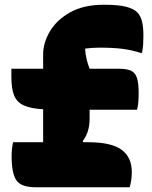

<svg xmlns="http://www.w3.org/2000/svg" viewBox="-20 -790 640 810"><path d="M35 -190H162V-329Q109 -332 80 -345.5Q51 -359 39.5 -387.5Q28 -416 28 -466V-500H162V-560Q162 -610 191 -658.5Q220 -707 277 -738.5Q334 -770 418 -770Q480 -770 512 -761.5Q544 -753 558 -739Q573 -724 579 -700Q585 -676 585 -641Q585 -620 584 -603.5Q583 -587 579 -567H573Q535 -579 496 -584Q457 -589 400 -589Q386 -589 370.5 -588Q355 -587 339 -585Q340 -564 345 -542Q350 -520 358 -500H482Q514 -500 532 -492Q550 -484 557.5 -462Q565 -440 565 -396Q565 -377 563.5 -359Q562 -341 558 -327H358V-289Q358 -232 329 -195L331 -190H352Q449 -190 492.5 -158.5Q536 -127 536 -64Q536 -45 533.5 -29Q531 -13 527 0H130Q69 0 49 -29.5Q29 -59 29 -131Q29 -160 35 -190Z"/></svg>

Font: Recursive Mn Csl St Blk
Style: Regular
Weight: 900
Monospace: yes
Version: Version 1.079;hotconv 1.0.112;makeotfexe 2.5.65598; ttfautoh